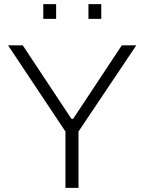

<svg xmlns="http://www.w3.org/2000/svg" viewBox="-20 -907 697 927"><path d="M296 0V-272L19 -688H90L325 -333H333L568 -688H638L359 -272V0ZM189 -816V-887H251V-816ZM407 -816V-887H469V-816Z"/></svg>

Font: Saira SemiExpanded Light
Style: Regular
Weight: 300
Width: 6
Designer: Hector Gatti with collaboration of the Omnibus-Type team
Foundry: Omnibus-Type
Version: Version 1.101